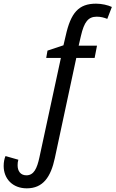

<svg xmlns="http://www.w3.org/2000/svg" viewBox="-104 -785 630 1047"><path d="M42 242C131 242 173 180 195 77L312 -469H412L425 -536H325L337 -588C355 -666 377 -694 424 -694C445 -694 464 -689 481 -682L506 -747C485 -757 451 -765 420 -765C325 -765 282 -716 254 -589L242 -538L155 -509L148 -469H228L111 73C98 133 81 171 40 171C8 171 -8 148 -8 116C-8 106 -7 96 -4 86L-74 66C-80 80 -84 98 -84 120C-84 190 -35 242 42 242Z"/></svg>

Font: Noto Sans SemiCondensed
Style: Italic
Weight: 400
Width: 4
Italic angle: -12°
Designer: Monotype Design Team
Foundry: Monotype Imaging Inc.
Version: Version 2.013